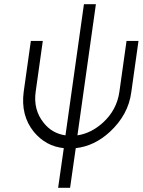

<svg xmlns="http://www.w3.org/2000/svg" viewBox="-20 -695 680 915"><path d="M127 -500 93 -258Q78 -145 141 -67Q198 2 284 11L257 200H314L341 11Q386 6 426.5 -13.5Q467 -33 504 -67Q547 -107 573 -154.5Q599 -202 606 -258L640 -500H583L549 -258Q537 -171 470 -110Q442 -85 412 -70Q382 -55 349 -50L437 -675H380L292 -50Q228 -59 188 -110Q138 -172 150 -258L184 -500Z"/></svg>

Font: Unageo
Style: Light-Italic
Weight: 300
Designer: Richard Sepsi
Foundry: Richard Sepsi
Version: Version 2.000